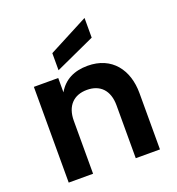

<svg xmlns="http://www.w3.org/2000/svg" viewBox="-144 -928 961 1044"><g transform="rotate(-20 336.5 -406.0)"><path d="M232 -692V-593L462 -698V-812ZM75 -554V0H216V-306C216 -393 264 -440 340 -440C416 -440 463 -393 463 -306V0H603V-326C603 -460 529 -562 388 -562C309 -562 251 -532 216 -471V-554Z"/></g></svg>

Font: Matrixport Bold
Style: Regular
Weight: 600
Designer: Ninad Kale (Devanagari), Jonny Pinhorn (Latin)
Foundry: Indian Type Foundry
Version: Version 2.000;PS 1.0;hotconv 1.0.79;makeotf.lib2.5.61930; tt